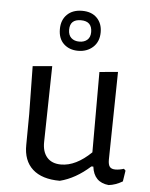

<svg xmlns="http://www.w3.org/2000/svg" viewBox="-51 -740 614 788"><g transform="rotate(5 255.5 -345.5)"><path d="M425 -68.5C420.3 -74.2 418 -84 418 -98L424 -460L348 -453V-122C306 -81.3 264.7 -61 224 -61C198.7 -61 179.3 -68.7 166 -84C152.7 -99.3 146.3 -120.7 147 -148L153 -460L73 -453L76 -256L75 -129C74.3 -85.7 86.8 -52.3 112.5 -29C138.2 -5.7 175.7 6 225 6C267.7 -4.7 309 -28 349 -64H357C362.3 -21.3 385.3 2 426 6C444.7 4 463.7 -2.7 483 -14L490 -59L483 -66C470.3 -62 458.7 -60 448 -60C437.3 -60 429.7 -62.8 425 -68.5ZM317 -674.5C302.3 -689.5 282 -697 256 -697C230 -697 209.3 -689.5 194 -674.5C178.7 -659.5 171 -639.3 171 -614C171 -588 178.7 -567.8 194 -553.5C209.3 -539.2 229 -532 253 -532C277.7 -532 298.2 -539.5 314.5 -554.5C330.8 -569.5 339 -590 339 -616C339 -640 331.7 -659.5 317 -674.5ZM209 -615C209 -643.7 224 -658 254 -658C284.7 -658 300 -643 300 -613C300 -599 295.8 -588.3 287.5 -581C279.2 -573.7 268.3 -570 255 -570C241 -570 229.8 -573.8 221.5 -581.5C213.2 -589.2 209 -600.3 209 -615Z"/></g></svg>

Font: Alegreya Sans
Style: Regular
Weight: 400
Designer: Juan Pablo del Peral
Foundry: Huerta Tipografica
Version: Version 1.000;PS 001.000;hotconv 1.0.70;makeotf.lib2.5.58329